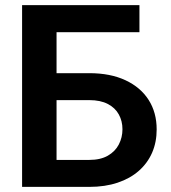

<svg xmlns="http://www.w3.org/2000/svg" viewBox="-20 -731 667 751"><path d="M525.4 -710.9V-605H200.2V0H66.4V-710.9ZM156.7 -444.8H329.1Q411.6 -444.8 470.7 -417.2Q529.8 -389.6 561.3 -340.3Q592.8 -291 592.8 -224.6Q592.8 -174.8 575 -133.8Q557.1 -92.8 522.9 -62.7Q488.8 -32.7 439.9 -16.4Q391.1 0 329.1 0H66.4V-710.9H201.2V-105.5H329.1Q373 -105.5 401.9 -122.1Q430.7 -138.7 444.8 -166Q459 -193.4 459 -225.6Q459 -257.3 444.8 -283.2Q430.7 -309.1 401.9 -324.2Q373 -339.4 329.1 -339.4H156.7Z"/></svg>

Font: Roboto SemiBold
Style: Regular
Weight: 600
Designer: Christian Robertson
Foundry: Google
Version: Version 3.009; 2024